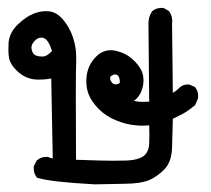

<svg xmlns="http://www.w3.org/2000/svg" viewBox="-20 -281 540 492"><path d="M66.4 150.4Q66.4 148.4 66.4 145.5L73.7 130.9L74.7 129.9Q85 121.1 98.1 121.1Q99.6 121.1 102.5 121.1Q109.4 124.5 115.2 125L111.3 -80.1Q97.7 -77.1 82 -77.1Q78.6 -77.1 74.7 -77.1Q47.9 -78.1 27.8 -95.5Q7.8 -112.8 3.4 -131.3Q1.5 -142.1 1.5 -152.8Q1.5 -163.6 2 -171.9Q4.4 -197.8 25.4 -218Q46.4 -238.3 66.4 -246.1Q82.5 -252.4 97.7 -252.4Q102.1 -252.4 106 -252Q126 -249.5 142.1 -230.2Q158.2 -210.9 166.7 -186Q175.3 -161.1 175.3 -134.3Q175.3 -129.9 175.3 -125Q174.3 -106.9 174.3 -33Q174.3 41 174.8 128.4Q243.7 130.9 269 130.9Q294.4 130.9 303.7 130.4Q338.4 128.9 351.6 115.7Q361.3 105.5 362.3 88.4Q362.8 77.6 362.8 65.2Q362.8 52.7 362.3 40Q354 41 345 41Q335.9 41 327.1 40Q303.7 38.1 278.3 27.8Q251.5 17.1 233.2 -1.5Q214.8 -20 207 -39.6Q201.2 -54.7 201.2 -72.3Q201.2 -79.6 202.1 -86.9Q205.6 -115.2 226.6 -136.2Q242.7 -152.3 263.7 -152.3Q269 -152.3 274.4 -151.4Q300.3 -146 318.4 -130.4Q335.4 -115.2 342.8 -99.6Q347.7 -88.4 347.7 -75.2Q347.7 -69.3 346.7 -63Q343.3 -43.5 333 -31.7Q327.6 -25.4 323.2 -22.5Q333.5 -20 343.8 -20Q354 -20 362.3 -20.5L360.4 -221.7Q360.4 -238.3 370.1 -252.4Q379.9 -260.7 393.6 -260.7Q395 -260.7 398.9 -260.7L412.6 -252.9L413.6 -251.5Q421.4 -241.2 421.4 -226.1Q421.4 -222.7 420.9 -219.2L422.9 -43Q431.6 -47.9 436.5 -53.2Q446.8 -64.5 460.4 -64.5Q461.9 -64.5 464.8 -64.5L479.5 -58.1L481 -56.2Q487.8 -46.4 487.8 -35.6Q487.8 -29.8 486.8 -27.3L480 -11.7Q460.4 4.4 447.8 11Q435.1 17.6 422.9 23.4Q421.9 64.5 420.9 96.7Q419.9 134.3 400.6 153.6Q381.3 172.9 360.4 181.2Q339.4 189.5 300.5 189.9Q261.7 190.4 223.6 191.4H223.1Q113.3 185.5 78.1 175.3L75.7 174.8L73.7 172.9Q66.4 163.1 66.4 150.4ZM286.6 -67.9Q287.1 -69.3 287.1 -70.8Q287.1 -78.6 284.2 -84.5Q280.8 -90.3 275.4 -90.3Q270 -90.3 263.7 -85.4Q262.2 -83.5 262.2 -81.3Q262.2 -79.1 262.7 -76.7Q266.1 -67.9 272 -65.4Q273.4 -64.9 275.1 -64.9Q276.9 -64.9 279.3 -65.2Q281.7 -65.4 286.6 -67.9ZM85.4 -184.6Q76.7 -184.6 68.6 -176Q60.5 -167.5 60.5 -158.7Q60.5 -156.7 61 -154.8Q63.5 -143.1 70.3 -139.6Q77.1 -136.2 88.4 -136.2Q89.4 -136.2 90.3 -136.2Q100.6 -136.7 113.3 -150.4Q104 -179.7 91.8 -183.6Q88.4 -184.6 85.4 -184.6Z"/></svg>

Font: Bakudai
Style: Bold
Weight: 700
Version: Version 1.48